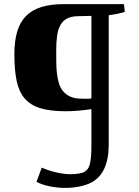

<svg xmlns="http://www.w3.org/2000/svg" viewBox="-20 -727 673 932"><path d="M182.6 86.9Q192.9 91.3 207.8 96.7Q222.7 102.1 241 106.9Q259.3 111.8 280.3 115.2Q301.3 118.7 324.2 118.7Q332.5 118.7 342.3 117.9Q352.1 117.2 361.1 115.7Q370.1 114.3 377.9 112.1Q385.7 109.9 390.1 106.9Q398.9 102.1 405.5 93.5Q412.1 85 416 69.8Q419.9 54.7 421.9 32Q423.8 9.3 423.8 -24.4V-197.3Q355.5 -187 298.8 -187Q224.1 -187 176 -201.7Q127.9 -216.3 99.9 -249Q71.8 -281.7 60.8 -334.5Q49.8 -387.2 49.8 -463.9Q49.8 -528.3 63.7 -574.5Q77.6 -620.6 106.9 -649.9Q136.2 -679.2 181.4 -693.1Q226.6 -707 289.6 -707H581.5L585.9 -669.4Q567.9 -663.6 546.4 -659.4Q524.9 -655.3 507.8 -652.8V-25.4Q507.8 112.8 424.8 158.2Q398.9 171.9 364.3 178.7Q329.6 185.5 292.7 185.1Q255.9 184.6 220.2 177.2Q184.6 169.9 157.2 155.8ZM374 -248Q378.4 -248 384.5 -247.8Q390.6 -247.6 397.5 -247.6Q404.3 -247.6 411.1 -247.8Q418 -248 423.8 -249V-649.9L357.9 -648.4Q325.2 -647.9 304.7 -636.7Q284.2 -625.5 272.7 -604.2Q261.2 -583 257.1 -552.7Q252.9 -522.5 252.9 -484.4Q252.9 -454.6 253.2 -425.8Q253.4 -397 256.3 -370.8Q259.3 -344.7 266.1 -322.5Q272.9 -300.3 286.6 -283.9Q300.3 -267.6 321.3 -258.1Q342.3 -248.5 374 -248Z"/></svg>

Font: Fjord
Style: One
Weight: 400
Designer: Viktoriya Grabowska
Foundry: Viktoriya Grabowska
Version: Version 1.002